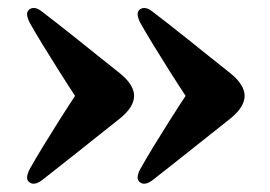

<svg xmlns="http://www.w3.org/2000/svg" viewBox="-20 -482 670 476"><path d="M586.5 -244.5Q586.5 -231 577.8 -216.8Q569 -202.5 551 -188Q523.5 -166 496.2 -144.5Q469 -123 444 -103Q419 -83 397.2 -66Q375.5 -49 359 -36Q348.5 -28 340.5 -26.8Q332.5 -25.5 326.5 -30.5Q320.5 -35 321.2 -43.5Q322 -52 327.5 -62.5Q341.5 -87.5 359.5 -117Q377.5 -146.5 401 -183.8Q424.5 -221 456 -268.5V-220Q425 -267 401.5 -304.2Q378 -341.5 359.8 -371.2Q341.5 -401 327.5 -426Q322 -437 321.2 -445.2Q320.5 -453.5 326.5 -458.5Q332.5 -463 340.5 -462Q348.5 -461 359 -452.5Q375.5 -440 397.2 -423Q419 -406 444 -386Q469 -366 496.2 -344.2Q523.5 -322.5 551 -300.5Q569 -286 577.8 -271.8Q586.5 -257.5 586.5 -244.5ZM312.5 -244.5Q312.5 -231 303.8 -216.8Q295 -202.5 277 -188Q249.5 -166 222.2 -144.5Q195 -123 170 -103Q145 -83 123.2 -66Q101.5 -49 85 -36Q74.5 -28 66.5 -26.8Q58.5 -25.5 52.5 -30.5Q46.5 -35 47.2 -43.5Q48 -52 53.5 -62.5Q67.5 -87.5 85.5 -117Q103.5 -146.5 127 -183.8Q150.5 -221 182 -268.5V-220Q151 -267 127.5 -304.2Q104 -341.5 85.8 -371.2Q67.5 -401 53.5 -426Q48 -437 47.2 -445.2Q46.5 -453.5 52.5 -458.5Q58.5 -463 66.5 -462Q74.5 -461 85 -452.5Q101.5 -440 123.2 -423Q145 -406 170 -386Q195 -366 222.2 -344.2Q249.5 -322.5 277 -300.5Q295 -286 303.8 -271.8Q312.5 -257.5 312.5 -244.5Z"/></svg>

Font: Fraunces
Style: Bold
Weight: 700
Version: Version 1.000;[b76b70a41]